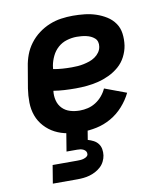

<svg xmlns="http://www.w3.org/2000/svg" viewBox="-84 -598 767 887"><g transform="rotate(-10 300.0 -154.0)"><path d="M265 8Q232 8 200 2.5Q168 -3 141 -17Q114 -31 93 -54Q72 -77 61.5 -106Q51 -135 50.5 -167.5Q50 -200 55 -233L72 -333Q76 -360 86 -387Q96 -414 114 -438Q132 -462 156 -480Q180 -498 207 -509Q234 -520 262 -524Q290 -528 317 -528Q345 -528 372.5 -525Q400 -522 425.5 -513.5Q451 -505 473.5 -491Q496 -477 511 -455.5Q526 -434 529.5 -406.5Q533 -379 529 -351Q525 -325 512 -299.5Q499 -274 477.5 -255.5Q456 -237 430.5 -225Q405 -213 378.5 -206.5Q352 -200 325.5 -197.5Q299 -195 273 -195Q246 -195 220 -196.5Q194 -198 169 -202Q166 -179 171.5 -157Q177 -135 192 -119.5Q207 -104 228.5 -97.5Q250 -91 274 -91Q293 -91 312 -95.5Q331 -100 348.5 -111Q366 -122 379.5 -138Q393 -154 401 -172L503 -134Q487 -101 461.5 -72.5Q436 -44 403.5 -25.5Q371 -7 335.5 0.5Q300 8 265 8ZM272 -294Q286 -294 300 -295Q314 -296 328 -299Q342 -302 355.5 -306.5Q369 -311 381.5 -319.5Q394 -328 402.5 -340Q411 -352 413 -366Q415 -378 412 -388.5Q409 -399 401 -406Q393 -413 383.5 -417.5Q374 -422 362.5 -424.5Q351 -427 340 -428Q329 -429 318 -429Q295 -429 271.5 -422Q248 -415 230 -399Q212 -383 201.5 -361Q191 -339 187 -317L185 -301Q206 -297 228 -295.5Q250 -294 272 -294ZM92 220 106 135H221Q228 135 236 134.5Q244 134 251 132Q258 130 265 125.5Q272 121 273 114Q274 106 270 100Q266 94 259 90.5Q252 87 245 86Q238 85 230 85H180L194 0H294L286 49Q300 53 312.5 59.5Q325 66 333.5 77Q342 88 344.5 102.5Q347 117 345 132Q343 146 336 160Q329 174 317.5 184.5Q306 195 292.5 202Q279 209 265 213Q251 217 236 218.5Q221 220 207 220Z"/></g></svg>

Font: Iosevka Extended
Style: Bold Italic
Weight: 700
Width: 7
Italic angle: -9°
Monospace: yes
Designer: Belleve Invis
Foundry: Belleve Invis
Version: Version 32.5.0; ttfautohint (v1.8.4)